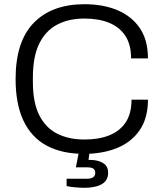

<svg xmlns="http://www.w3.org/2000/svg" viewBox="-20 -718 772 911"><path d="M379 12Q274 12 201.5 -27Q129 -66 91.5 -145Q54 -224 54 -343Q54 -521 140 -609.5Q226 -698 381 -698Q470 -698 537.5 -669.5Q605 -641 643.5 -584.5Q682 -528 682 -441H602Q602 -506 575 -547.5Q548 -589 498.5 -609.5Q449 -630 380 -630Q306 -630 251 -601Q196 -572 166 -510.5Q136 -449 136 -350V-329Q136 -232 166 -172Q196 -112 251 -84Q306 -56 381 -56Q450 -56 500 -76.5Q550 -97 577 -138.5Q604 -180 604 -245H682Q682 -157 642.5 -100Q603 -43 535 -15.5Q467 12 379 12ZM382 173Q361 173 338.5 171Q316 169 296 165V130H394Q412 130 422 123Q432 116 432 102Q432 90 424 83Q416 76 394 76H340L357 -11H407L400 41Q426 40 447 46Q468 52 480.5 65Q493 78 493 101Q493 122 484 136Q475 150 459 158Q443 166 423.5 169.5Q404 173 382 173Z"/></svg>

Font: Archivo SemiBold Light
Style: Regular
Weight: 300
Version: Version 2.001